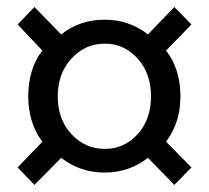

<svg xmlns="http://www.w3.org/2000/svg" viewBox="-20 -642 595 547"><path d="M78.1 -115.2 30.3 -165 100.6 -238.3Q60.5 -292 60.5 -367.2Q60.5 -446.3 100.6 -498L30.3 -572.3L78.1 -622.1L154.3 -543.9Q207 -585.9 278.3 -585.9Q347.7 -585.9 401.4 -543.9L476.6 -622.1L525.4 -572.3L453.1 -498Q494.1 -445.3 494.1 -367.2Q494.1 -293 453.1 -238.3L525.4 -165L476.6 -115.2L401.4 -192.4Q347.7 -150.4 278.3 -150.4Q208 -150.4 154.3 -192.4ZM183.6 -259.8Q222.7 -217.8 278.3 -217.8Q334 -217.8 372.1 -259.8Q410.2 -301.8 410.2 -367.2Q410.2 -432.6 372.1 -475.1Q334 -517.6 278.3 -517.6Q222.7 -517.6 183.6 -475.1Q144.5 -432.6 144.5 -367.2Q144.5 -301.8 183.6 -259.8Z"/></svg>

Font: irohakakuC Regular
Style: Regular
Weight: 400
Designer: [Source Han Sans]
Ryoko NISHIZUKA Ë•øÂ°öÊ∂ºÂ≠ê (kana & ideographs); Paul D. Hunt (Latin, Greek & Cyrillic); Wenlong ZHAN
Version: Version 1.001.20160904